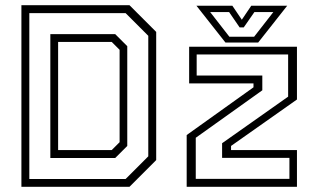

<svg xmlns="http://www.w3.org/2000/svg" viewBox="-20 -720 1220 740"><path d="M62.5 0V-700H479L582 -597V-103L479 0ZM204 -141.5H410.5L441 -172V-528L410.5 -558.5H204ZM93 -30H464L551.5 -117.5V-582L464 -669.5H93ZM174 -111V-588.5H424L470.5 -542V-157.5L424 -111ZM734.5 -30.5H1095.5V-111.5H836V-168L1090.5 -347.5V-510H738V-429H991V-372L734.5 -189ZM699.5 0V-199.5L957 -383.5V-398.5H709V-540H1124.5V-336.5L870.5 -157.5V-141.5H1124.5V0ZM849 -556 737 -698H875.5L912 -644L948.5 -698H1087L975 -556ZM864 -578.5H959.5L1033.5 -673.5H960.5L919.5 -614.5H903.5L863 -673.5H790Z"/></svg>

Font: Tourney Thin Light
Style: Regular
Weight: 300
Version: Version 1.015